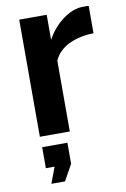

<svg xmlns="http://www.w3.org/2000/svg" viewBox="-85 -582 557 846"><g transform="rotate(-10 193.5 -159.0)"><path d="M363 -531H346Q304 -531 258 -498Q212 -464 184 -412V-524H61V0H195V-317Q215 -361 262.5 -384Q310 -407 373 -408V-530Q370 -531 363 -531ZM176 141V47H63V141H102L75 213H136Z"/></g></svg>

Font: RT Raleway Bold
Style: Regular
Weight: 400
Designer: Matt McInerney, Pablo Impallari, Rodrigo Fuenzalida — Edited by Milan Moffatt in April 2016
Foundry: Matt McInerney, Pablo Impallari, Rodrigo Fuenzalida — Edited by Milan Moffatt in April 2016
Version: Version 3.001